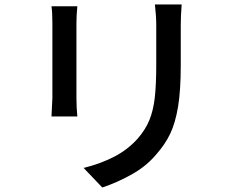

<svg xmlns="http://www.w3.org/2000/svg" viewBox="-20 -786 1040 854"><path d="M784 -674V-496Q784 -384 772 -311.5Q760 -239 737 -191Q714 -143 674 -98Q630 -46 565.5 -10Q501 26 435 48L352 -39Q428 -58 488 -89Q548 -120 592 -169Q627 -209 644.5 -252Q662 -295 668.5 -352Q675 -409 675 -502V-674Q675 -714 669 -766H788Q784 -714 784 -674ZM320 -684V-349Q320 -308 324 -268H209Q213 -336 213 -349V-684Q213 -730 209 -758H324Q320 -716 320 -684Z"/></svg>

Font: Sinter Medium
Style: Regular
Weight: 500
Foundry: Adobe & rsms
Version: Version 1.000